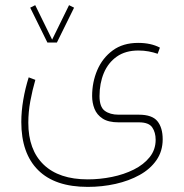

<svg xmlns="http://www.w3.org/2000/svg" viewBox="-20 -482 717 748"><path d="M164.6 -316.4 97.7 -452.1 117.2 -461.9 183.1 -327.6 249 -461.9 268.6 -452.1 201.7 -316.4ZM321.8 246.1Q194.3 246.1 128.7 180.9Q63 115.7 63 -6.8Q63 -48.3 70.6 -92.8Q78.1 -137.2 91.8 -180.7L117.7 -170.9Q106 -130.4 98.1 -87.9Q90.3 -45.4 90.3 -3.9Q90.3 102.1 150.1 159.4Q210 216.8 321.8 216.8Q369.1 216.8 416 207.3Q462.9 197.8 501.5 178.5Q540 159.2 563.2 130.1Q586.4 101.1 586.4 62.5Q586.4 33.7 573 14.2Q559.6 -5.4 521 -5.4H441.9Q402.3 -5.4 379.9 -20Q357.4 -34.7 348.1 -58.1Q338.9 -81.5 338.9 -107.9Q338.9 -162.1 359.1 -209.2Q379.4 -256.3 419.2 -285.6Q459 -314.9 518.1 -314.9Q568.4 -314.9 603 -296.4L594.2 -272.5Q577.6 -278.3 559.1 -281.7Q540.5 -285.2 519 -285.2Q468.8 -285.2 435.1 -261.5Q401.4 -237.8 384.5 -197.5Q367.7 -157.2 367.7 -107.4Q367.7 -65.4 388.2 -50.3Q408.7 -35.2 441.9 -35.2H521Q572.8 -35.2 593.3 -9.8Q613.8 15.6 613.8 60.5Q613.8 106.9 589.6 141.8Q565.4 176.8 523.9 199.7Q482.4 222.7 430.2 234.4Q377.9 246.1 321.8 246.1Z"/></svg>

Font: Vazirmatn FD NL Thin
Style: Regular
Weight: 100
Designer: Saber Rastikerdar
Foundry: Saber Rastikerdar
Version: Version 33.003